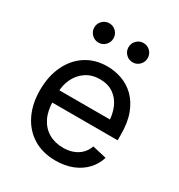

<svg xmlns="http://www.w3.org/2000/svg" viewBox="-179 -868 932 999"><g transform="rotate(30 287.5 -368.5)"><path d="M301.3 11.7Q222.7 11.7 166 -23.4Q109.4 -58.6 78.9 -121.1Q48.3 -183.6 48.3 -266.6Q48.3 -349.6 78.4 -413.1Q108.4 -476.6 163.3 -512.5Q218.3 -548.3 291.5 -548.3Q336.9 -548.3 379.4 -533.2Q421.9 -518.1 455.6 -485.4Q489.3 -452.6 509 -400.9Q528.8 -349.1 528.8 -275.9V-241.7H105V-315.4H481.9L441.4 -288.6Q441.4 -341.8 424.3 -383.1Q407.2 -424.3 373.8 -447.8Q340.3 -471.2 291.5 -471.2Q243.2 -471.2 208 -447.5Q172.9 -423.8 154.3 -385Q135.7 -346.2 135.7 -300.3V-253.4Q135.7 -193.8 156.2 -151.9Q176.8 -109.9 214.4 -87.9Q252 -65.9 301.8 -65.9Q334.5 -65.9 361.1 -75.7Q387.7 -85.4 406.7 -104.5Q425.8 -123.5 435.5 -150.9L520 -131.3Q507.8 -89.4 477.5 -56.9Q447.3 -24.4 402.3 -6.3Q357.4 11.7 301.3 11.7ZM393.1 -631.8Q369.1 -631.8 352.3 -648.9Q335.4 -666 335.4 -689.9Q335.4 -713.9 352.3 -730.7Q369.1 -747.6 393.1 -747.6Q417 -747.6 433.8 -730.7Q450.7 -713.9 450.7 -689.9Q450.7 -666 433.8 -648.9Q417 -631.8 393.1 -631.8ZM188 -631.8Q164.1 -631.8 147 -648.9Q129.9 -666 129.9 -689.9Q129.9 -713.9 147 -730.7Q164.1 -747.6 188 -747.6Q211.4 -747.6 228.3 -730.7Q245.1 -713.9 245.1 -689.9Q245.1 -666 228.5 -648.9Q211.9 -631.8 188 -631.8Z"/></g></svg>

Font: Inter 17pt
Style: Regular
Weight: 400
Version: Version 4.001;git-66647c0bb